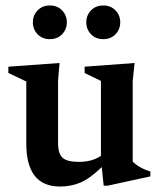

<svg xmlns="http://www.w3.org/2000/svg" viewBox="-20 -669 584 701"><path d="M192 -146Q192 -108 208.5 -93Q225 -78 268 -78Q316 -78 348.5 -100V-373.5L289 -402.5V-425.5L471.5 -439L464.5 -373.5V-79Q475.5 -67.5 493.2 -57.8Q511 -48 529 -43V-25L372.5 9H358.5L351.5 -59Q308 -17 273.8 -2.5Q239.5 12 199 12Q76 12 76 -144.5V-371.5L10.5 -402.5V-425.5L197.5 -439L192 -375.5ZM162 -526Q134.5 -526 117.2 -544Q100 -562 100 -587.5Q100 -613 117.2 -631Q134.5 -649 162 -649Q189.5 -649 206.8 -631Q224 -613 224 -587.5Q224 -562 206.8 -544Q189.5 -526 162 -526ZM357 -526Q329.5 -526 312.2 -544Q295 -562 295 -587.5Q295 -613 312.2 -631Q329.5 -649 357 -649Q384.5 -649 401.8 -631Q419 -613 419 -587.5Q419 -562 401.8 -544Q384.5 -526 357 -526Z"/></svg>

Font: Newsreader Text SemiBold
Style: Regular
Weight: 600
Designer: Hugues Gentile
Foundry: Production Type
Version: Version 1.001